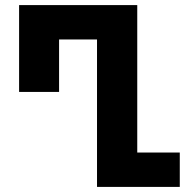

<svg xmlns="http://www.w3.org/2000/svg" viewBox="-20 -734 728 754"><path d="M361 0H686V-135H519V-714H55V-373H212V-579H361Z"/></svg>

Font: Noto Sans Georgian Condensed ExtraBold
Style: Regular
Weight: 800
Width: 3
Designer: Monotype Design Team, Akaki Razmadze
Foundry: Google LLC
Version: Version 2.005